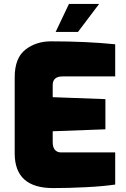

<svg xmlns="http://www.w3.org/2000/svg" viewBox="-20 -954 644 980"><path d="M55 -171V-559Q55 -658 109.5 -700.5Q164 -743 240 -743Q420 -743 568 -728V-564H300Q249 -564 249 -520V-458L518 -448V-294L249 -284V-228Q249 -202 260.5 -189Q272 -176 292 -176H568V-12Q506 -3 418.5 1.5Q331 6 251 6Q55 6 55 -171ZM332 -934H486L378 -791H264Z"/></svg>

Font: Exo Black
Style: Regular
Weight: 900
Designer: Natanael Gama
Foundry: Natanael Gama
Version: Version 1.500; ttfautohint (v1.6)